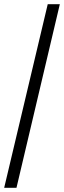

<svg xmlns="http://www.w3.org/2000/svg" viewBox="-20 -780 307 921"><path d="M0 121H59L267 -760H209Z"/></svg>

Font: Noto Serif Ethiopic SemiCondensed Medium
Style: Regular
Weight: 500
Width: 4
Designer: Monotype Design Team
Foundry: Monotype Imaging Inc.
Version: Version 2.102